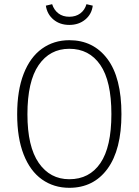

<svg xmlns="http://www.w3.org/2000/svg" viewBox="-20 -886 663 917"><path d="M560 -341Q560 -171 493.5 -80Q427 11 311 11Q237 11 180.5 -29Q124 -69 93 -148Q62 -227 62 -340Q62 -454 93 -533.5Q124 -613 180.5 -653.5Q237 -694 311 -694Q426 -694 493 -604.5Q560 -515 560 -341ZM111 -340Q111 -186 165 -108Q219 -30 311 -30Q407 -30 459.5 -107Q512 -184 512 -341Q512 -499 459 -576Q406 -653 311 -653Q218 -653 164.5 -575Q111 -497 111 -340ZM199 -859 229 -866Q238 -838 259 -822Q280 -806 311 -806Q342 -806 363.5 -822Q385 -838 393 -866L423 -859Q418 -818 387 -792.5Q356 -767 311 -767Q266 -767 235.5 -792.5Q205 -818 199 -859Z"/></svg>

Font: Fira Sans Condensed ExtraLight
Style: Regular
Weight: 275
Width: 3
Designer: Carrois Corporate & Edenspiekermann AG
Foundry: Carrois Corporate GbR & Edenspiekermann AG
Version: Version 4.203